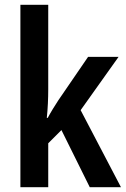

<svg xmlns="http://www.w3.org/2000/svg" viewBox="-20 -780 526 800"><path d="M181 -408Q181 -379 179.5 -348Q178 -317 175 -289H179Q188 -306 200.5 -326.5Q213 -347 223 -362L347 -543H474L316 -321L484 0H354L236 -238L181 -183V0H65V-760H181Z"/></svg>

Font: Noto Sans Myanmar UI Condensed SemiBold
Style: Regular
Weight: 600
Width: 3
Designer: Monotype Design Team
Foundry: Monotype Imaging Inc.
Version: Version 2.103; ttfautohint (v1.8.4.7-5d5b)